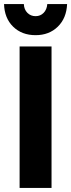

<svg xmlns="http://www.w3.org/2000/svg" viewBox="-20 -930 353 950"><path d="M77 -700H235V0H77ZM156 -850Q180 -850 196 -866.5Q212 -883 214 -910H312Q309 -840 266 -798Q223 -756 156 -756Q88 -756 45 -798Q2 -840 0 -910H98Q99 -883 115.5 -866.5Q132 -850 156 -850Z"/></svg>

Font: Gontserrat SemiBold
Style: Regular
Weight: 600
Designer: Julieta Ulanovsky
Foundry: Julieta Ulanovsky
Version: Version 6.001